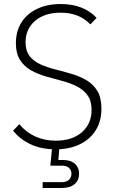

<svg xmlns="http://www.w3.org/2000/svg" viewBox="-20 -731 569 954"><path d="M256 11Q187 11 133.5 -13.5Q80 -38 45 -82L76 -114Q110 -73 156 -52.5Q202 -32 257 -32Q339 -32 387 -74Q435 -116 435 -185Q435 -230 414.5 -258Q394 -286 360.5 -302.5Q327 -319 287 -329.5Q247 -340 207 -351.5Q167 -363 133.5 -382Q100 -401 79.5 -433Q59 -465 59 -516Q59 -576 86.5 -619.5Q114 -663 164.5 -687Q215 -711 282 -711Q340 -711 385 -693Q430 -675 460 -642L429 -610Q401 -639 364.5 -653.5Q328 -668 281 -668Q202 -668 154.5 -627.5Q107 -587 107 -521Q107 -478 127.5 -452Q148 -426 181.5 -411Q215 -396 255 -386Q295 -376 335.5 -364Q376 -352 409.5 -332.5Q443 -313 463.5 -279.5Q484 -246 484 -191Q484 -129 455.5 -83.5Q427 -38 375.5 -13.5Q324 11 256 11ZM287 203H192V174H287Q311 174 323 162Q335 150 335 132Q335 115 323 103.5Q311 92 287 92H230L240 -9H276L269 76L249 64H293Q332 64 352.5 83Q373 102 373 132Q373 164 351 183.5Q329 203 287 203Z"/></svg>

Font: SUSE ExtraLight
Style: Regular
Weight: 250
Designer: Rene Bieder
Foundry: SUSE
Version: Version 1.000